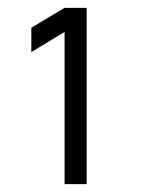

<svg xmlns="http://www.w3.org/2000/svg" viewBox="-20 -740 361 490"><path d="M144.8 -270V-658.5L60 -607.2V-669.2L144.8 -720H201.2V-270Z"/></svg>

Font: Manrope
Style: Regular
Weight: 400
Designer: Mikhail Sharanda
Foundry: Mikhail Sharanda
Version: Version 4.503